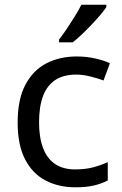

<svg xmlns="http://www.w3.org/2000/svg" viewBox="-20 -786 520 816"><path d="M300 10Q229 10 173.5 -19Q118 -48 86.5 -109Q55 -170 55 -265Q55 -364 88 -426Q121 -488 177.5 -517Q234 -546 306 -546Q347 -546 385 -537.5Q423 -529 447 -517L420 -444Q396 -453 364 -461Q332 -469 304 -469Q250 -469 215 -446Q180 -423 163 -378Q146 -333 146 -266Q146 -202 163 -157Q180 -112 214 -89Q248 -66 299 -66Q343 -66 376.5 -75Q410 -84 438 -97V-19Q411 -5 378.5 2.5Q346 10 300 10ZM432 -756Q423 -742 406 -722Q389 -702 368.5 -680.5Q348 -659 327.5 -639.5Q307 -620 289 -606H231V-618Q246 -637 263.5 -663Q281 -689 298 -716.5Q315 -744 326 -766H432Z"/></svg>

Font: Noto Sans Myanmar
Style: Regular
Weight: 400
Designer: Monotype Design Team
Foundry: Monotype Imaging Inc.
Version: Version 2.107